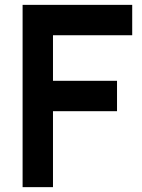

<svg xmlns="http://www.w3.org/2000/svg" viewBox="-20 -770 585 790"><path d="M198 -625V-437.5H461.5V-312.5H198V0H73V-750H524V-625Z"/></svg>

Font: Russisch Sans
Style: Bold
Weight: 700
Designer: Michael Sharanda (font) & Cristiano Sobral (main changes)
Foundry: Michael Sharanda
Version: Version 2.00;September 8, 2020;FontCreator 13.0.0.2681 64-bi